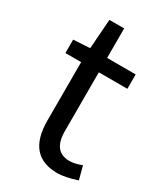

<svg xmlns="http://www.w3.org/2000/svg" viewBox="-179 -769 735 856"><g transform="rotate(30 188.5 -341.0)"><path d="M108 -168V-469H27V-538L112 -543L123 -695H199V-543H346V-469H199V-166Q199 -61 283 -61Q309 -61 345 -75L363 -7Q301 13 263 13Q108 13 108 -168Z"/></g></svg>

Font: KaiGen Gothic CN Regular
Style: Regular
Weight: 400
Designer: Ryoko NISHIZUKA  (kana & ideographs); Paul D. Hunt (Latin, Greek & Cyrillic); Wenlong ZHANG  (bopomofo); Sandoll Communi
Foundry: Adobe Systems Incorporated
Version: Version 1.002.20150501